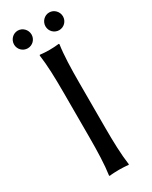

<svg xmlns="http://www.w3.org/2000/svg" viewBox="-208 -844 709 894"><g transform="rotate(-30 147.0 -397.0)"><path d="M104 -445V-200C104 -125 102 -54 94 0L96 3C108 1 135 0 147 0C159 0 186 1 198 3L200 0C192 -57 190 -125 190 -200V-445C190 -520 192 -592 200 -645L198 -648C186 -646 159 -645 147 -645C135 -645 108 -646 96 -648L94 -645C102 -588 104 -520 104 -445ZM16 -749C16 -723 37 -702 63 -702C89 -702 110 -723 110 -749C110 -775 89 -797 63 -797C37 -797 16 -775 16 -749ZM185 -749C185 -723 206 -702 232 -702C258 -702 279 -723 279 -749C279 -775 258 -797 232 -797C206 -797 185 -775 185 -749Z"/></g></svg>

Font: Libertinus Sans
Style: Regular
Weight: 400
Designer: Philipp H. Poll, Khaled Hosny
Foundry: Caleb Maclennan
Version: Version 7.050;RELEASE